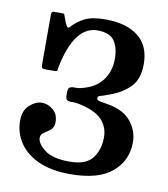

<svg xmlns="http://www.w3.org/2000/svg" viewBox="-67 -593 579 660"><g transform="rotate(10 222.5 -262.5)"><path d="M20 -141.5Q20 -177.5 41.2 -196.2Q62.5 -215 84 -215Q104.5 -215 122.8 -200Q141 -185 141 -157Q141 -139 130 -130Q119 -121 107.8 -114Q96.5 -107 96.5 -95.5Q96.5 -75.5 124.2 -53.8Q152 -32 211 -32Q268.5 -32 291.2 -61.5Q314 -91 314 -135Q314 -170.5 290.2 -196Q266.5 -221.5 207 -233.5Q195.5 -236 185.2 -235.2Q175 -234.5 168.5 -238Q162 -241.5 162 -256V-265Q162 -280 168.8 -283.2Q175.5 -286.5 185.8 -285.8Q196 -285 207 -288Q256 -299.5 280 -331Q304 -362.5 304 -406Q304 -446.5 287.5 -469.8Q271 -493 228.5 -493Q187.5 -493 159.8 -455Q132 -417 118 -344.5Q116.5 -336.5 116.2 -333.2Q116 -330 106 -330H75.5Q67 -330 64 -332.5Q61 -335 61 -343V-520.5Q61 -530 71 -530H98Q105 -530 105.8 -528Q106.5 -526 108.5 -521L116.5 -499.5Q122.5 -486.5 125.8 -485Q129 -483.5 136 -491.5Q151.5 -509 177 -522Q202.5 -535 248.5 -535Q322.5 -535 363.8 -502.5Q405 -470 405 -406Q405 -355 379.5 -327.8Q354 -300.5 311 -284.5Q282 -273.5 275 -272.2Q268 -271 268 -262.5Q268 -256.5 279.8 -254Q291.5 -251.5 308 -249Q363.5 -239.5 389.2 -206.8Q415 -174 415 -135Q415 -71.5 367.2 -30.8Q319.5 10 221 10Q154 10 109.2 -10.8Q64.5 -31.5 42.2 -66Q20 -100.5 20 -141.5Z"/></g></svg>

Font: Besley* Narrow
Style: Regular
Weight: 400
Width: 4
Designer: Owen Earl
Foundry: indestructible type*
Version: Version 3.000; ttfautohint (v1.8.3)